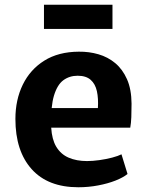

<svg xmlns="http://www.w3.org/2000/svg" viewBox="-20 -782 620 810"><path d="M310.5 8Q182 8 113.5 -68.5Q45 -145 45 -280Q45 -361 76.2 -425Q107.5 -489 167 -526.2Q226.5 -563.5 312.5 -564Q356 -564.5 395.5 -553Q435 -541.5 466 -515.8Q497 -490 515.8 -447.8Q534.5 -405.5 535 -344.5Q535 -314 534 -288Q533 -262 529.5 -243.5H196Q199 -194 217 -163.5Q236.5 -131 269.8 -116.8Q303 -102.5 347 -102.5Q371 -102.5 399.5 -106.5Q428 -110.5 453.5 -117.2Q479 -124 492.5 -131L518 -48Q499.5 -33 467.2 -20.2Q435 -7.5 394.2 0.2Q353.5 8 310.5 8ZM393 -326Q395.5 -366.5 388.8 -397.2Q382 -428 362.5 -445.2Q343 -462.5 307.5 -462.5Q273 -462.5 247.2 -443.5Q221.5 -424.5 207.5 -378Q201 -356 198 -326ZM165.5 -660V-762H454.5V-660Z"/></svg>

Font: Koeln Type Sans
Style: Bold
Weight: 700
Designer: Eben Sorkin
Foundry: Eben Sorkin
Version: Version 2.001